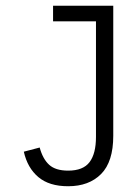

<svg xmlns="http://www.w3.org/2000/svg" viewBox="-20 -645 478 673"><path d="M218.8 -46.9Q271.5 -46.9 293.9 -76.7Q316.4 -106.4 316.4 -165V-570.3H166V-625H377V-168.9Q377 -78.1 334.5 -35.2Q292 7.8 218.8 7.8Q152.3 7.8 114.3 -24.4Q76.2 -56.6 63.5 -113.3L119.1 -127.9Q129.9 -87.9 152.3 -67.4Q174.8 -46.9 218.8 -46.9Z"/></svg>

Font: Sudo Light
Style: Regular
Weight: 300
Monospace: yes
Designer: Jens Kutilek
Foundry: Jens Kutilek
Version: Version 0.040